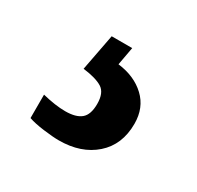

<svg xmlns="http://www.w3.org/2000/svg" viewBox="-70 -88 415 405"><g transform="rotate(30 137.0 114.0)"><path d="M37 226V169Q69 177 93 177Q119 177 131.5 166.5Q144 156 144 130Q144 103 129 93.5Q114 84 82 80L99 -9H149L141 35Q182 40 207.5 64Q233 88 233 127Q233 178 199.5 207.5Q166 237 112 237Q98 237 74.5 234Q51 231 37 226Z"/></g></svg>

Font: Noto Serif CondExtraBold
Style: Regular
Weight: 800
Width: 3
Designer: Monotype Design Team
Foundry: Monotype Imaging Inc.
Version: Version 1.001